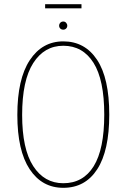

<svg xmlns="http://www.w3.org/2000/svg" viewBox="-20 -889 605 919"><path d="M503 -340Q503 -168 445.5 -79Q388 10 283 10Q181 10 122 -79Q63 -168 63 -339Q63 -511 122.5 -601Q182 -691 283 -691Q386 -691 444.5 -603Q503 -515 503 -340ZM86 -339Q86 -176 139 -94Q192 -12 283 -12Q378 -12 428.5 -93.5Q479 -175 479 -340Q479 -507 427.5 -588.5Q376 -670 283 -670Q192 -670 139 -587Q86 -504 86 -339ZM302 -766Q302 -758 296.5 -752.5Q291 -747 283 -747Q274 -747 268.5 -752.5Q263 -758 263 -766Q263 -774 268.5 -780Q274 -786 283 -786Q291 -786 296.5 -780Q302 -774 302 -766ZM370 -849H196V-869H370Z"/></svg>

Font: Fira Sans Extra Condensed Thin
Style: Regular
Weight: 250
Width: 1
Designer: Carrois Corporate & Edenspiekermann AG
Foundry: Carrois Corporate GbR & Edenspiekermann AG
Version: Version 4.203